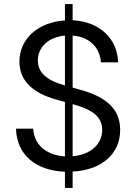

<svg xmlns="http://www.w3.org/2000/svg" viewBox="-20 -838 673 949"><path d="M301 91H339V10C483 3 574 -78 574 -196C574 -296 509 -359 374 -395L339 -405V-662C422 -656 473 -604 479 -530H564C560 -648 472 -731 339 -738V-818H301V-737C170 -729 76 -647 76 -534C76 -439 141 -378 261 -345L301 -334V-65C208 -71 149 -122 144 -202H59C63 -72 157 5 301 11ZM167 -539C167 -605 220 -655 301 -662V-416H300C212 -440 167 -479 167 -539ZM339 -66V-323H340C442 -295 485 -258 485 -196C485 -125 428 -73 339 -66Z"/></svg>

Font: Wafeq
Style: Regular
Weight: 400
Designer: Rasmus Andersson & Azza Alameddine
Foundry: Google & TypeTogether
Version: Version 3.000;FEAKit 1.0